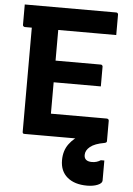

<svg xmlns="http://www.w3.org/2000/svg" viewBox="-62 -746 724 1042"><g transform="rotate(5 300.0 -225.0)"><path d="M30 -700H527Q532 -700 534 -698.5Q536 -697 537.5 -695Q539 -693 539 -689Q539 -658 539 -633.5Q539 -609 539 -578H41Q38 -578 35.5 -579.5Q33 -581 31.5 -583.5Q30 -586 30 -589Q30 -620 30 -645Q30 -670 30 -700ZM168 -411H469Q473 -411 475 -409.5Q477 -408 478.5 -406Q480 -404 480 -400Q480 -379 480 -361Q480 -343 480 -327Q480 -311 480 -293H168ZM90 0Q87 0 85 -0.5Q83 -1 81.5 -2.5Q80 -4 79.5 -6Q79 -8 79 -11Q79 -38 79 -89.5Q79 -141 79 -207.5Q79 -274 79 -347.5Q79 -421 79 -493.5Q79 -566 79 -627H230L223 -605Q223 -582 223 -558Q223 -534 223 -510Q223 -464 223 -415Q223 -366 223 -317Q223 -268 223 -218.5Q223 -169 223 -122H527Q532 -122 535.5 -119Q539 -116 539 -111Q539 -82 539 -55.5Q539 -29 539 0ZM477 -41Q490 -41 503.5 -32.5Q517 -24 539 0Q539 3 537 6Q535 9 526 11Q474 20 449.5 40Q425 60 425 85Q425 103 436 111.5Q447 120 467 120Q481 120 492.5 116.5Q504 113 515 106H534Q534 115 534 126.5Q534 138 534 158Q534 178 534 215Q534 230 510 240Q486 250 452 250Q384 250 344.5 217Q305 184 305 124Q305 72 332 35.5Q359 -1 398.5 -20.5Q438 -40 477 -41Z"/></g></svg>

Font: Recursive Monospace
Style: Bold
Weight: 700
Version: Version 1.047